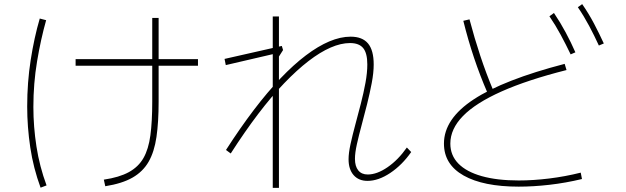

<svg xmlns="http://www.w3.org/2000/svg" viewBox="-20 -861 3040 932"><path d="M206 39 177 50Q142 -45 127 -145Q112 -245 112 -344Q112 -461 129 -570Q146 -679 173 -771L204 -763Q178 -671 160 -563.5Q142 -456 142 -342Q142 -246 157 -149.5Q172 -53 206 39ZM941 -574V-542H347V-574ZM491 43 484 11Q559 0 605.5 -25.5Q652 -51 676.5 -94Q701 -137 710 -204Q719 -271 719 -367V-774H750V-367Q750 -268 739.5 -196Q729 -124 701.5 -76Q674 -28 623.5 1Q573 30 491 43Z M1764 17Q1721 17 1696.5 -11Q1672 -39 1672 -88Q1672 -118 1681.5 -161.5Q1691 -205 1704.5 -255Q1718 -305 1731.5 -357.5Q1745 -410 1754 -459Q1763 -508 1763 -548Q1763 -603 1743 -627.5Q1723 -652 1679 -652Q1635 -652 1584.5 -630Q1534 -608 1477.5 -564.5Q1421 -521 1359.5 -457Q1298 -393 1233 -307.5Q1168 -222 1100 -116L1077 -133Q1145 -239 1211.5 -326.5Q1278 -414 1341.5 -480.5Q1405 -547 1464.5 -592Q1524 -637 1578.5 -660Q1633 -683 1682 -683Q1739 -683 1766.5 -650Q1794 -617 1794 -548Q1794 -508 1784.5 -458Q1775 -408 1762 -356Q1749 -304 1735.5 -254Q1722 -204 1712.5 -161.5Q1703 -119 1703 -90Q1703 -54 1719 -34Q1735 -14 1765 -14Q1810 -14 1861.5 -49.5Q1913 -85 1955 -145L1976 -123Q1932 -60 1874.5 -21.5Q1817 17 1764 17ZM1304 51V-781H1334V51ZM1076 -545 1070 -575 1348 -638 1354 -618 1328 -577 1321 -602Z M2799 -23 2805 8Q2726 27 2647.5 36Q2569 45 2498 45Q2326 45 2230.5 -9Q2135 -63 2135 -164Q2135 -284 2280 -379Q2425 -474 2721 -551L2730 -521Q2540 -473 2414.5 -417Q2289 -361 2227.5 -298Q2166 -235 2166 -164Q2166 -107 2205 -67Q2244 -27 2318.5 -6Q2393 15 2498 15Q2568 15 2645.5 5.5Q2723 -4 2799 -23ZM2374 -423 2346 -411Q2310 -494 2281 -580.5Q2252 -667 2229 -760L2259 -767Q2283 -676 2311.5 -590Q2340 -504 2374 -423ZM2887 -640Q2865 -688 2840 -735Q2815 -782 2785 -826L2806 -841Q2838 -795 2863.5 -746.5Q2889 -698 2911 -650ZM2750 -597Q2727 -645 2702 -691.5Q2677 -738 2647 -782L2669 -798Q2700 -752 2726 -703.5Q2752 -655 2773 -607Z"/></svg>

Font: Murecho Thin ExtraLight
Style: Regular
Weight: 250
Version: Version 1.010